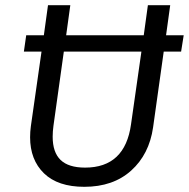

<svg xmlns="http://www.w3.org/2000/svg" viewBox="-20 -708 728 740"><path d="M678 -509H611L570 -217Q555 -113 485.5 -50.5Q416 12 305 12Q203 12 149.5 -40Q96 -92 96 -179Q96 -200 99 -222L140 -509H72L81 -572H149L165 -688H251L235 -572H534L550 -688H636L620 -572H688ZM525 -509H226L186 -223Q183 -201 183 -181Q183 -121 213.5 -91.5Q244 -62 308 -62Q462 -62 485 -229Z"/></svg>

Font: FiraGO Book
Style: Italic
Weight: 350
Italic angle: -8°
Designer: bBox Type GmbH
Foundry: bBox Type GmbH
Version: Version 1.001